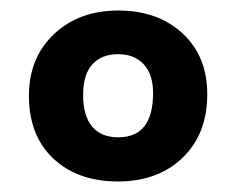

<svg xmlns="http://www.w3.org/2000/svg" viewBox="-20 -762 473 365"><path d="M35 -580Q35 -652 82.5 -697Q130 -742 205 -742Q280 -742 327 -698.5Q374 -655 374 -583Q374 -507 327 -462Q280 -417 204 -417Q128 -417 81.5 -460.5Q35 -504 35 -580ZM271 -585Q271 -621 253 -640Q235 -659 205 -659Q173 -659 155.5 -639.5Q138 -620 138 -582Q138 -542 155 -521.5Q172 -501 205 -501Q271 -501 271 -585Z"/></svg>

Font: Bitter Pro OGT
Style: Bold
Weight: 700
Designer: Sol Matas, and Bitter project Authors
Foundry: Sol Matas
Version: Version 2.110